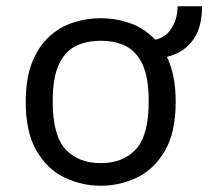

<svg xmlns="http://www.w3.org/2000/svg" viewBox="-20 -580 664 612"><path d="M301 12Q241 12 186 -14Q131 -40 96.5 -99Q62 -158 62 -255Q62 -329 82 -380Q102 -431 136 -462.5Q170 -494 213 -508Q256 -522 301 -522Q346 -522 389 -508Q432 -494 466 -462.5Q500 -431 520 -380Q540 -329 540 -255Q540 -158 505.5 -99Q471 -40 416.5 -14Q362 12 301 12ZM301 -60Q372 -60 413 -104Q454 -148 454 -257Q454 -330 435.5 -372Q417 -414 383 -432Q349 -450 301 -450Q253 -450 219 -432Q185 -414 166.5 -372Q148 -330 148 -257Q148 -148 189 -104Q230 -60 301 -60ZM427 -450H444Q497 -450 521.5 -482.5Q546 -515 546 -560H624Q624 -498 600.5 -460.5Q577 -423 536 -406.5Q495 -390 444 -390H427Z"/></svg>

Font: AR One Sans
Style: Regular
Weight: 400
Designer: Niteesh Yadav
Foundry: Niteesh Yadav
Version: Version 1.001;gftools[0.9.33]